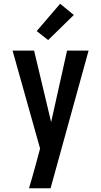

<svg xmlns="http://www.w3.org/2000/svg" viewBox="-20 -790 540 1025"><path d="M135 215Q146 179 156 142.5Q166 106 176 70L194 3L47 -520H162L253 -138L338 -520H453L250 215ZM237 -576 176 -624 301 -770 374 -710Z"/></svg>

Font: Iosevka
Style: Bold
Weight: 700
Monospace: yes
Designer: Belleve Invis
Foundry: Belleve Invis
Version: Version 32.5.0; ttfautohint (v1.8.4)